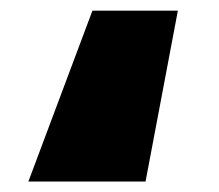

<svg xmlns="http://www.w3.org/2000/svg" viewBox="-20 -230 410 360"><path d="M33.2 110.4 153.3 -210H313.5L252.9 110.4Z"/></svg>

Font: GenEi M Gothic v2 Black
Style: Regular
Weight: 900
Version: Version 2.0